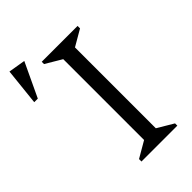

<svg xmlns="http://www.w3.org/2000/svg" viewBox="-305 -757 833 833"><g transform="rotate(-45 111.5 -340.5)"><path d="M50 0V-15L124 -58V-554L50 -598V-612H270V-597L196 -554V-58L270 -14V0ZM-97 -511 -79 -681 -1 -668 -75 -511Z"/></g></svg>

Font: Ancizar Serif Light
Style: Regular
Weight: 300
Designer: Cesar Puertas, Viviana Monsalve, Julian Moncada, Julian Prieto, Jose Castro, Felipe Aragon, Mariel Hernandez, Sara Alarc
Version: Version 8.100